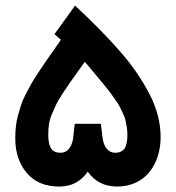

<svg xmlns="http://www.w3.org/2000/svg" viewBox="-20 -685 646 705"><path d="M157.2 -191.4Q157.2 -154.3 168.2 -139.2Q179.2 -124 202.1 -124Q213.9 -124 223.4 -129.9Q232.9 -135.7 240 -149.2Q247.1 -162.6 249 -182.6L254.4 -230.5H272H333H350.6L356 -182.6Q359.4 -153.3 372.1 -138.7Q384.8 -124 402.8 -124Q425.8 -124 436.8 -139.2Q447.8 -154.3 447.8 -191.4Q447.8 -204.6 445.6 -217.8Q443.4 -231 441.2 -241.9Q439 -252.9 432.1 -267.1Q425.3 -281.2 421.1 -290.3Q417 -299.3 405.8 -315.2Q394.5 -331.1 388.7 -339.6Q382.8 -348.1 367.7 -366.7Q352.5 -385.3 345.5 -393.8Q338.4 -402.3 319.3 -425Q300.3 -447.8 291.5 -458Q284.7 -448.2 271.5 -430.2Q248 -397.5 237.1 -381.8Q226.1 -366.2 209.7 -341.3Q193.4 -316.4 186.3 -301.5Q179.2 -286.6 170.9 -266.8Q162.6 -247.1 159.9 -229Q157.2 -210.9 157.2 -191.4ZM569.8 -181.2Q569.8 -144 559.3 -111.3Q548.8 -78.6 529.1 -53.7Q509.3 -28.8 478.5 -14.4Q447.8 0 409.7 0Q339.8 -0.5 302.2 -54.7Q264.6 0 197.3 0Q120.6 0 78.4 -49.8Q36.1 -99.6 36.1 -176.8Q36.1 -199.7 38.3 -220.5Q40.5 -241.2 46.4 -262.5Q52.2 -283.7 57.6 -300.3Q63 -316.9 74.7 -339.4Q86.4 -361.8 94.5 -376.5Q102.5 -391.1 119.9 -417.2Q137.2 -443.4 147.5 -458.5Q157.7 -473.6 179.7 -504.4Q195.3 -526.9 203.6 -539.1L193.4 -547.9L179.7 -559.6L190.4 -573.7L242.7 -646.5L255.4 -664.6Q304.7 -618.7 343.5 -579.3Q382.3 -540 419.2 -498Q456.1 -456.1 482.4 -417.2Q508.8 -378.4 529.3 -338.9Q549.8 -299.3 559.8 -259.8Q569.8 -220.2 569.8 -181.2Z"/></svg>

Font: Samim WOL
Style: Bold-WOL
Weight: 700
Foundry: DejaVu fonts team - Redesigned by Saber Rastikerdar
Version: Version 4.0.5